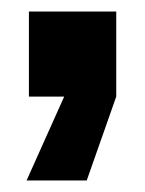

<svg xmlns="http://www.w3.org/2000/svg" viewBox="-20 -167 251 332"><path d="M30 -147H181V0L130 145H26L91 0H30Z"/></svg>

Font: CyStack Display
Style: Bold
Weight: 700
Designer: Weizhong Zhang
Foundry: 本地遙控
Version: Version 1.000;Glyphs 3.1.2 (3151)